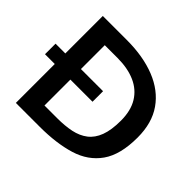

<svg xmlns="http://www.w3.org/2000/svg" viewBox="-139 -721 879 879"><g transform="rotate(45 300.0 -281.5)"><path d="M63.3 0V-563Q134.3 -563 168.8 -563Q203.3 -563 218.3 -563Q325 -563 404 -531.5Q483 -500 526.3 -438Q569.7 -376 569.7 -282Q569.7 -171 526.3 -109.5Q483 -48 404 -24Q325 0 218.3 0Q202 0 166 0Q130 0 63.3 0ZM0 -252V-320.3H307.7V-252ZM164.3 -84.3Q200.3 -84.3 219.5 -84.3Q238.7 -84.3 247 -84.3Q296.7 -84.3 336 -92.5Q375.3 -100.7 403.5 -122.3Q431.7 -144 446.3 -182.8Q461 -221.7 461 -282.7Q461 -347.3 435 -389.8Q409 -432.3 361 -453.5Q313 -474.7 247 -474.7H164.3Z"/></g></svg>

Font: Darker Grotesque Light
Style: Regular
Weight: 300
Designer: Gabriel Lam
Foundry: TypeRant
Version: Version 1.000;gftools[0.9.28]